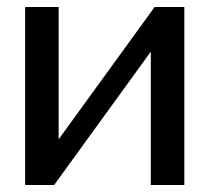

<svg xmlns="http://www.w3.org/2000/svg" viewBox="-20 -530 601 550"><path d="M148 -131V-510H52V0H135L412 -382V0H508V-510H423Z"/></svg>

Font: LXGW Marker Gothic
Style: Regular
Weight: 400
Version: Version 1.001